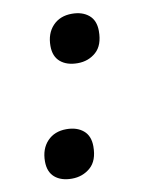

<svg xmlns="http://www.w3.org/2000/svg" viewBox="-68 -591 494 649"><g transform="rotate(-10 179.0 -266.5)"><path d="M133 -446Q133 -489 157.5 -515Q182 -541 223 -541Q259 -541 281 -522.5Q303 -504 303 -468Q303 -419 277 -396Q251 -373 214 -373Q177 -373 155 -391.5Q133 -410 133 -446ZM47 -65Q47 -108 71.5 -134Q96 -160 137 -160Q173 -160 195 -141.5Q217 -123 217 -87Q217 -38 190.5 -15Q164 8 127 8Q90 8 68.5 -10.5Q47 -29 47 -65Z"/></g></svg>

Font: Noto Serif NarrowExtraBold
Style: Italic
Weight: 800
Width: 4
Italic angle: -12°
Designer: Monotype Design Team
Foundry: Monotype Imaging Inc.
Version: Version 1.001